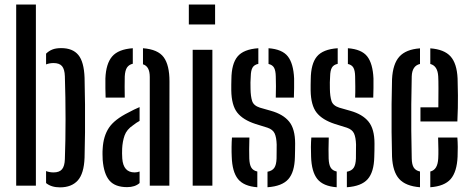

<svg xmlns="http://www.w3.org/2000/svg" viewBox="-20 -820 2080 848"><path d="M51.5 0V-800H138.5V0ZM183.5 -11.5V-64.5Q198.5 -58.5 216.5 -58.5Q242.5 -58.5 254 -72.5Q265.5 -86.5 266.5 -117Q269.5 -198.5 269.5 -294Q269.5 -389.5 266.5 -483Q265.5 -514 254 -527.8Q242.5 -541.5 216.5 -541.5Q198.5 -541.5 183.5 -535.5V-583Q195.5 -595 211 -601.2Q226.5 -607.5 250.5 -607.5Q301 -607.5 326 -577.2Q351 -547 353.5 -476.5Q355 -421 355.5 -358.8Q356 -296.5 355.5 -235.5Q355 -174.5 353.5 -124Q351 -53.5 323.5 -23Q296 7.5 245 7.5Q206.5 7.5 183.5 -11.5Z M446.5 -389Q446 -404.5 445.5 -429.5Q445 -454.5 445.5 -473.5Q448 -538.5 475.2 -570.5Q502.5 -602.5 566.5 -607V-538.5Q549.5 -534.5 541 -521.8Q532.5 -509 531 -482.5Q530.5 -466.5 530.5 -437.8Q530.5 -409 531 -389ZM641.5 0V-480Q641.5 -527 611.5 -536V-607Q677.5 -602 703 -567.2Q728.5 -532.5 728.5 -461L728 0ZM433.5 -114Q433 -125.5 432.8 -138.5Q432.5 -151.5 433.5 -163.5Q436.5 -218.5 461 -255.5Q485.5 -292.5 548 -323.5Q559.5 -330 571.8 -335.8Q584 -341.5 596.5 -347V-286Q590 -282.5 582.8 -277.8Q575.5 -273 568 -267Q539.5 -248 530.2 -221.5Q521 -195 519.5 -163.5Q518.5 -143 520 -120Q524.5 -58.5 574.5 -58.5Q586.5 -58.5 596.5 -62.5V-11.5Q576 6.5 541.5 6.5Q488.5 6.5 463.5 -22.5Q438.5 -51.5 433.5 -114Z M814 -712V-800H930V-712ZM831 0V-600H918V0Z M1161.5 7V-61.5Q1182.5 -65.5 1191.5 -78.8Q1200.5 -92 1201.5 -120Q1201.5 -141 1201.8 -151.8Q1202 -162.5 1202 -181.5Q1201 -213.5 1193 -230.8Q1185 -248 1161.5 -256L1108.5 -272.5Q1053 -290.5 1027.8 -322.8Q1002.5 -355 1001.5 -421Q1001.5 -434 1001.5 -445.5Q1001.5 -457 1002 -470Q1002.5 -538 1029 -570.2Q1055.5 -602.5 1121 -607V-538Q1102.5 -534 1095.2 -521.2Q1088 -508.5 1087.5 -482.5Q1086.5 -466.5 1086.2 -456Q1086 -445.5 1086.5 -427.5Q1087 -395 1093.5 -374.2Q1100 -353.5 1128 -344.5L1177 -330.5Q1230.5 -315.5 1257 -283Q1283.5 -250.5 1283.5 -186Q1283.5 -172 1283.2 -156Q1283 -140 1282.5 -126Q1281 -60 1253.5 -28.8Q1226 2.5 1161.5 7ZM1198 -389Q1199 -411 1198.8 -438.8Q1198.5 -466.5 1198 -482.5Q1197.5 -508 1190.5 -520.8Q1183.5 -533.5 1166 -537.5V-607Q1226.5 -602.5 1251.2 -571Q1276 -539.5 1279 -473.5Q1279 -455 1279 -431Q1279 -407 1278 -389ZM1003.5 -128Q1002.5 -147 1002.8 -170.8Q1003 -194.5 1004.5 -212.5H1081.5Q1080.5 -184 1080.5 -160.5Q1080.5 -137 1081 -120Q1082 -93 1090 -79.8Q1098 -66.5 1116.5 -62.5V7Q1056.5 2.5 1031 -29.5Q1005.5 -61.5 1003.5 -128Z M1512 7V-61.5Q1533 -65.5 1542 -78.8Q1551 -92 1552 -120Q1552 -141 1552.2 -151.8Q1552.5 -162.5 1552.5 -181.5Q1551.5 -213.5 1543.5 -230.8Q1535.5 -248 1512 -256L1459 -272.5Q1403.5 -290.5 1378.2 -322.8Q1353 -355 1352 -421Q1352 -434 1352 -445.5Q1352 -457 1352.5 -470Q1353 -538 1379.5 -570.2Q1406 -602.5 1471.5 -607V-538Q1453 -534 1445.8 -521.2Q1438.5 -508.5 1438 -482.5Q1437 -466.5 1436.8 -456Q1436.5 -445.5 1437 -427.5Q1437.5 -395 1444 -374.2Q1450.5 -353.5 1478.5 -344.5L1527.5 -330.5Q1581 -315.5 1607.5 -283Q1634 -250.5 1634 -186Q1634 -172 1633.8 -156Q1633.5 -140 1633 -126Q1631.5 -60 1604 -28.8Q1576.5 2.5 1512 7ZM1548.5 -389Q1549.5 -411 1549.2 -438.8Q1549 -466.5 1548.5 -482.5Q1548 -508 1541 -520.8Q1534 -533.5 1516.5 -537.5V-607Q1577 -602.5 1601.8 -571Q1626.5 -539.5 1629.5 -473.5Q1629.5 -455 1629.5 -431Q1629.5 -407 1628.5 -389ZM1354 -128Q1353 -147 1353.2 -170.8Q1353.5 -194.5 1355 -212.5H1432Q1431 -184 1431 -160.5Q1431 -137 1431.5 -120Q1432.5 -93 1440.5 -79.8Q1448.5 -66.5 1467 -62.5V7Q1407 2.5 1381.5 -29.5Q1356 -61.5 1354 -128Z M1837 -283.5V-346H1916Q1916.5 -392.5 1916.5 -429.5Q1916.5 -466.5 1915.5 -482.5Q1913 -529 1880.5 -537.5V-606.5Q1942 -602 1970 -570.8Q1998 -539.5 2001 -473.5Q2002 -452 2002.5 -398.5Q2003 -345 2000 -283.5ZM1711.5 -128Q1710 -174.5 1709.5 -236.5Q1709 -298.5 1709.5 -360.8Q1710 -423 1711.5 -470.5Q1715 -538 1744 -570Q1773 -602 1835 -606.5V-537.5Q1800 -529.5 1798.5 -482.5Q1797 -417 1796.5 -359Q1796 -301 1796.5 -243Q1797 -185 1798.5 -120Q1799 -93 1807.5 -79.8Q1816 -66.5 1835 -62.5V7Q1771.5 2 1743 -29.8Q1714.5 -61.5 1711.5 -128ZM1880.5 7V-62.5Q1913 -70 1915.5 -120Q1916.5 -137 1916.2 -160.2Q1916 -183.5 1915 -212.5H2000Q2001.5 -194.5 2001.8 -170.8Q2002 -147 2001 -128Q1998 -61 1970.5 -29.2Q1943 2.5 1880.5 7Z"/></svg>

Font: Big Shoulders Stencil Display SemiBold
Style: Regular
Weight: 600
Designer: Patric King
Foundry: XO Type Co
Version: Version 1.000